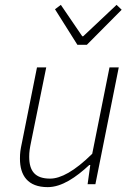

<svg xmlns="http://www.w3.org/2000/svg" viewBox="-20 -757 548 789"><path d="M176 12C234 12 292 -28 347 -79H351L340 0H372L468 -480H430L359 -125C286 -53 229 -23 186 -23C125 -23 100 -53 100 -113C100 -132 102 -146 108 -175L170 -480H132L70 -170C64 -142 62 -129 62 -105C62 -36 94 12 176 12ZM298 -573H337L480 -717L459 -737L322 -608H318L230 -737L206 -719Z"/></svg>

Font: Source Sans Pro Light
Style: Italic
Weight: 300
Italic angle: -11°
Designer: Paul D. Hunt
Foundry: Adobe Systems Incorporated
Version: Version 3.006;hotconv 1.0.111;makeotfexe 2.5.65597